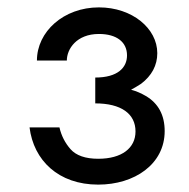

<svg xmlns="http://www.w3.org/2000/svg" viewBox="-20 -490 511 520"><path d="M246 10C344 10 426 -45 426 -135C426 -178 409 -210 375 -230C363 -237 350 -243 335 -247C344 -252 353 -257 362 -263C391 -285 406 -313 406 -346C406 -413 338 -470 248 -470C152 -470 80 -404 80 -326H161C161 -357 187 -398 248 -398C296 -398 324 -376 324 -340C324 -307 299 -280 238 -280V-210C308 -210 347 -182 347 -134C347 -89 310 -60 246 -60C211 -60 186 -69 171 -86C156 -103 146 -123 141 -145H60C71 -56 138 10 246 10Z"/></svg>

Font: Jost
Style: Regular
Weight: 400
Version: Version 3.710